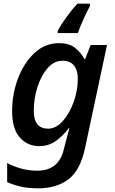

<svg xmlns="http://www.w3.org/2000/svg" viewBox="-20 -786 626 1046"><path d="M188 240Q287 240 352 191.5Q417 143 443 22L563 -541H474L444 -464H440Q420 -501 388 -526Q356 -551 303 -551Q225 -551 167.5 -497Q110 -443 78 -358.5Q46 -274 46 -180Q46 -84 88 -37Q130 10 193 10Q246 10 285 -18.5Q324 -47 354 -87H358Q358 -87 349.5 -56Q341 -25 334 3L327 30Q299 144 183 144Q138 144 94.5 132Q51 120 19 102V206Q52 221 92.5 230.5Q133 240 188 240ZM242 -85Q164 -85 164 -182Q164 -249 184 -311.5Q204 -374 239 -414.5Q274 -455 320 -455Q363 -455 383.5 -428.5Q404 -402 404 -358Q404 -294 381.5 -231Q359 -168 322 -126.5Q285 -85 242 -85ZM294 -606H404Q415 -638 435 -682Q455 -726 470 -753V-766H402Q370 -732 338.5 -688Q307 -644 294 -616Z"/></svg>

Font: Noto Sans UI Medium
Style: Italic
Weight: 500
Italic angle: -12°
Designer: Monotype Design Team
Foundry: Monotype Imaging Inc.
Version: Version 1.901